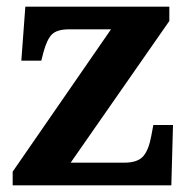

<svg xmlns="http://www.w3.org/2000/svg" viewBox="-20 -556 569 576"><path d="M18 0V-41L313 -468H187Q152 -468 136.5 -453.5Q121 -439 110 -398L104 -374H44L56 -536H488V-493L192 -68H353Q392 -68 409 -86.5Q426 -105 434 -149L440 -181H499L494 0Z"/></svg>

Font: Noto Serif
Style: Bold
Weight: 700
Designer: Monotype Design Team
Foundry: Monotype Imaging Inc.
Version: Version 2.014